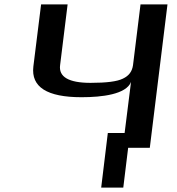

<svg xmlns="http://www.w3.org/2000/svg" viewBox="-20 -669 803 869"><path d="M573 -298 544 -67H468L438 180H538L560 0H658L738 -649H616L582 -374C578 -346 564 -326 536 -313C510 -300 461 -294 390 -294C291 -294 245 -321 252 -374L286 -649H166L131 -368C120 -275 193 -229 349 -229C442 -229 551 -242 573 -298Z"/></svg>

Font: Gamestation Extended
Style: Italic
Weight: 400
Width: 7
Designer: Jonas Hecksher
Foundry: Jonas Hecksher, Playtypeª, e-types AS
Version: Version 1.003